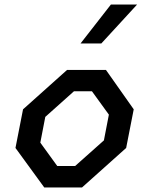

<svg xmlns="http://www.w3.org/2000/svg" viewBox="-20 -830 660 850"><path d="M176 0H343L538.5 -175L572 -346L449 -520.5H277L82 -346L48.5 -175ZM158.5 -198.5 180.5 -312.5 307.5 -426H387L462 -322.5L440 -208.5L312.5 -95H233.5ZM336.5 -637.5 471 -810H587L428.5 -637.5Z"/></svg>

Font: Monaspace Krypton Medium
Style: Italic
Weight: 500
Italic angle: -11°
Designer: Riley Cran & the Lettermatic Team
Foundry: Lettermatic
Version: Version 1.101 (Monaspace Krypton)